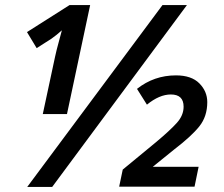

<svg xmlns="http://www.w3.org/2000/svg" viewBox="-20 -734 881 754"><path d="M87 0 618 -714H714L185 0ZM148 -286H243L334 -714H253L86 -608L124 -545L182 -582Q202 -596 223 -615Q218 -595 210 -566.5Q202 -538 196 -510ZM448 -1H744L760 -79H580L664 -147Q732 -199 763 -238Q794 -277 794 -333Q794 -375 763 -406.5Q732 -438 671 -438Q585 -438 518 -385L557 -323Q606 -363 651 -363Q701 -363 701 -315Q701 -281 674.5 -251.5Q648 -222 593 -176L462 -68Z"/></svg>

Font: Noto Sans UI Medium
Style: Italic
Weight: 500
Italic angle: -12°
Designer: Monotype Design Team
Foundry: Monotype Imaging Inc.
Version: Version 1.901